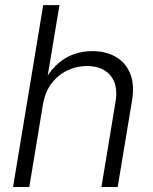

<svg xmlns="http://www.w3.org/2000/svg" viewBox="-20 -748 612 768"><path d="M151.9 -331.1 97.2 0H32.2L152.8 -727.5H217.8L165 -410.2H150.9Q173.8 -457 204.3 -486.6Q234.9 -516.1 271.5 -529.8Q308.1 -543.5 349.1 -543.5Q403.8 -543.5 443.4 -520.5Q482.9 -497.6 501 -453.1Q519 -408.7 507.8 -343.8L450.7 0H385.7L441.9 -339.4Q453.6 -407.2 422.1 -445.6Q390.6 -483.9 327.6 -483.9Q285.6 -483.9 248.5 -465.8Q211.4 -447.8 185.8 -413.8Q160.2 -379.9 151.9 -331.1Z"/></svg>

Font: Inter 20pt Light
Style: Italic
Weight: 300
Italic angle: -9.3988°
Version: Version 4.001;git-66647c0bb